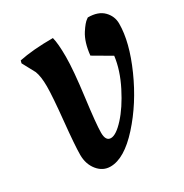

<svg xmlns="http://www.w3.org/2000/svg" viewBox="-167 -845 949 989"><g transform="rotate(-30 307.5 -350.0)"><path d="M133.5 -25.5C153.8 -0.5 179 12 209 12C263.7 12 323.3 -23.8 388 -95.5C452.7 -167.2 506.7 -251.7 550 -349C593.3 -446.3 615 -531.3 615 -604C615 -633.3 604.5 -658.7 583.5 -680C562.5 -701.3 531.7 -712 491 -712L484 -707C472.7 -699.7 458.3 -682.7 441 -656C421.7 -626 409.3 -585.7 404 -535L510 -473C503.3 -419.7 485.3 -364.2 456 -306.5C426.7 -248.8 395.8 -202.3 363.5 -167C331.2 -131.7 304.7 -114 284 -114C263.3 -114 253 -130.5 253 -163.5C253 -196.5 259.5 -263.2 272.5 -363.5C285.5 -463.8 292 -540.3 292 -593C292 -645.7 288.7 -684.7 282 -710C202 -710 135 -704.3 81 -693L77 -678L118 -602C126.7 -580 131 -549.3 131 -510C131 -470.7 126.3 -404.7 117 -312C107.7 -219.3 103 -154.7 103 -118C103 -81.3 113.2 -50.5 133.5 -25.5Z"/></g></svg>

Font: Oleo Script
Style: Regular
Weight: 400
Designer: Soytutype
Foundry: Soytutype
Version: Version 1.002